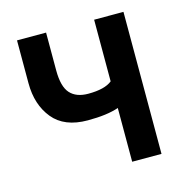

<svg xmlns="http://www.w3.org/2000/svg" viewBox="-84 -603 664 683"><g transform="rotate(-15 248.5 -261.5)"><path d="M429 -523V0H321V-198Q279 -183 207 -183Q121 -183 79 -234.5Q37 -286 37 -365V-523H144V-384Q144 -324 166.5 -299Q189 -274 233 -274Q294 -274 321 -296V-523Z"/></g></svg>

Font: Raleway
Style: Regular
Weight: 600
Designer: Matt McInerney, Pablo Impallari, Rodrigo Fuenzalida
Foundry: Matt McInerney, Pablo Impallari, Rodrigo Fuenzalida
Version: Version 1.000;PS 001.001;hotconv 1.0.56; ttfautohint (v1.5)